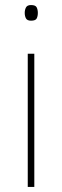

<svg xmlns="http://www.w3.org/2000/svg" viewBox="-20 -741 247 761"><path d="M103 -721Q121 -721 125.5 -711.5Q130 -702 130 -690Q130 -677 125.5 -668Q121 -659 103 -659Q88 -659 83 -668Q78 -677 78 -690Q78 -702 83 -711.5Q88 -721 103 -721ZM116 -528V0H90V-528Z"/></svg>

Font: Noto Sans Myanmar UI Thin
Style: Regular
Weight: 100
Designer: Monotype Design Team
Foundry: Monotype Imaging Inc.
Version: Version 2.103; ttfautohint (v1.8.4.7-5d5b)